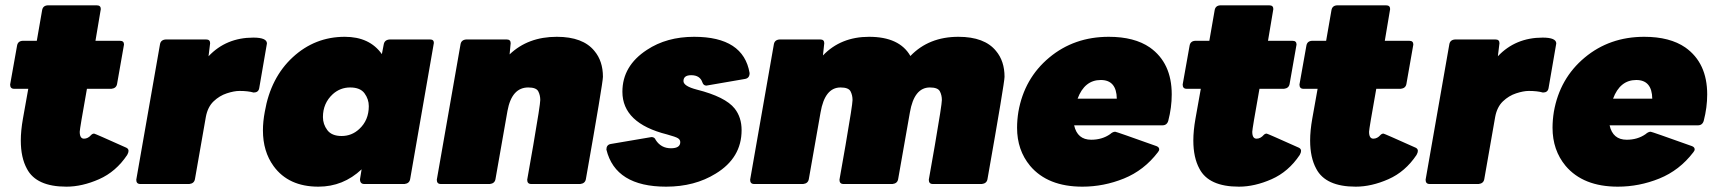

<svg xmlns="http://www.w3.org/2000/svg" viewBox="-20 -690 6445 720"><path d="M229 10Q116 10 81 -57Q58 -99 58 -163Q58 -200 66 -245L86 -357H33Q18 -357 18 -373L44 -519Q47 -536 65 -537H118L138 -652Q141 -669 159 -670H343Q358 -670 358 -656L338 -537H430Q445 -537 445 -523Q445 -520 419 -375Q416 -359 398 -357H306Q279 -206 279 -196Q279 -170 295 -170Q310 -170 322 -184Q327 -189 333 -189Q336 -189 454 -136Q462 -132 462 -124Q462 -118 457 -109Q415 -46 351.5 -18Q288 10 229 10Z M690 0H506Q491 0 491 -16L580 -524Q583 -541 602 -542H753Q768 -542 768 -528L762 -479Q828 -549 930 -549Q981 -549 981 -527L952 -359Q949 -343 931 -343Q910 -349 878 -349Q858 -349 830.5 -340Q803 -331 781 -310Q759 -289 752 -252L711 -18Q708 -2 690 0Z M1174 10Q1062 10 1006 -67Q966 -122 966 -201Q966 -234 973 -271Q995 -399 1078 -475.5Q1161 -552 1273 -552Q1366 -552 1412 -487Q1416 -506 1419 -523.5Q1422 -541 1442 -542H1593Q1607 -542 1607 -529L1518 -18Q1515 -2 1497 0H1346Q1330 0 1330 -18L1336 -55Q1267 10 1174 10ZM1261 -180Q1299 -180 1327 -206Q1363 -239 1363 -292Q1363 -318 1347 -340Q1331 -362 1293 -362Q1256 -362 1228 -337Q1191 -303 1191 -251Q1191 -224 1207.5 -202Q1224 -180 1261 -180Z M2156 0H1972Q1957 0 1957 -16L1980 -147Q2006 -298 2006 -315Q2006 -333 1998.5 -347.5Q1991 -362 1961 -362Q1899 -362 1883 -274L1838 -18Q1835 -2 1817 0H1633Q1618 0 1618 -16L1707 -524Q1710 -541 1729 -542H1880Q1895 -542 1895 -528L1891 -486Q1960 -552 2068 -552Q2166 -552 2209 -499Q2241 -461 2241 -402Q2241 -380 2177 -18Q2174 -2 2156 0Z M2478 10Q2288 10 2254 -129Q2254 -147 2270 -150L2423 -176Q2435 -176 2439 -165Q2459 -134 2496 -134Q2531 -134 2531 -157Q2531 -166 2522.5 -171.5Q2514 -177 2481 -186Q2314 -228 2314 -346Q2314 -443 2406 -503Q2480 -552 2583 -552Q2768 -552 2791 -416Q2791 -397 2774 -394L2629 -369Q2618 -369 2614 -381Q2605 -408 2572 -408Q2543 -408 2543 -386Q2543 -367 2593 -354Q2700 -327 2735 -283Q2761 -250 2761 -202Q2761 -98 2664 -39Q2585 10 2478 10Z M3662 0H3478Q3463 0 3463 -16L3486 -147Q3512 -298 3512 -315Q3512 -333 3504.5 -347.5Q3497 -362 3467 -362Q3408 -362 3392 -268L3348 -18Q3345 -2 3327 0H3143Q3128 0 3128 -16L3151 -147Q3177 -298 3177 -315Q3177 -333 3169.5 -347.5Q3162 -362 3132 -362Q3073 -362 3057 -268L3013 -18Q3010 -2 2992 0H2808Q2793 0 2793 -16L2882 -524Q2885 -541 2904 -542H3056Q3071 -542 3071 -528L3066 -482Q3133 -552 3239 -552Q3353 -552 3394 -480Q3463 -552 3574 -552Q3672 -552 3715 -499Q3747 -461 3747 -402Q3747 -380 3683 -18Q3680 -2 3662 0Z M4039 10Q3909 10 3843 -68Q3794 -127 3794 -211Q3794 -240 3799 -271Q3821 -396 3914.5 -474Q4008 -552 4138 -552Q4234 -552 4292 -512Q4374 -454 4374 -336Q4374 -287 4361 -237Q4356 -220 4339 -220H4008Q4020 -166 4072 -166Q4113 -166 4143 -187Q4153 -196 4162 -196Q4166 -196 4317 -142Q4327 -138 4327 -130Q4327 -125 4322 -119Q4270 -51 4194.5 -20.5Q4119 10 4039 10ZM4168 -320Q4167 -390 4108 -390Q4047 -390 4021 -320Z M4626 10Q4513 10 4478 -57Q4455 -99 4455 -163Q4455 -200 4463 -245L4483 -357H4430Q4415 -357 4415 -373L4441 -519Q4444 -536 4462 -537H4515L4535 -652Q4538 -669 4556 -670H4740Q4755 -670 4755 -656L4735 -537H4827Q4842 -537 4842 -523Q4842 -520 4816 -375Q4813 -359 4795 -357H4703Q4676 -206 4676 -196Q4676 -170 4692 -170Q4707 -170 4719 -184Q4724 -189 4730 -189Q4733 -189 4851 -136Q4859 -132 4859 -124Q4859 -118 4854 -109Q4812 -46 4748.5 -18Q4685 10 4626 10Z M5064 10Q4951 10 4916 -57Q4893 -99 4893 -163Q4893 -200 4901 -245L4921 -357H4868Q4853 -357 4853 -373L4879 -519Q4882 -536 4900 -537H4953L4973 -652Q4976 -669 4994 -670H5178Q5193 -670 5193 -656L5173 -537H5265Q5280 -537 5280 -523Q5280 -520 5254 -375Q5251 -359 5233 -357H5141Q5114 -206 5114 -196Q5114 -170 5130 -170Q5145 -170 5157 -184Q5162 -189 5168 -189Q5171 -189 5289 -136Q5297 -132 5297 -124Q5297 -118 5292 -109Q5250 -46 5186.5 -18Q5123 10 5064 10Z M5525 0H5341Q5326 0 5326 -16L5415 -524Q5418 -541 5437 -542H5588Q5603 -542 5603 -528L5597 -479Q5663 -549 5765 -549Q5816 -549 5816 -527L5787 -359Q5784 -343 5766 -343Q5745 -349 5713 -349Q5693 -349 5665.5 -340Q5638 -331 5616 -310Q5594 -289 5587 -252L5546 -18Q5543 -2 5525 0Z M6047 10Q5917 10 5851 -68Q5802 -127 5802 -211Q5802 -240 5807 -271Q5829 -396 5922.5 -474Q6016 -552 6146 -552Q6242 -552 6300 -512Q6382 -454 6382 -336Q6382 -287 6369 -237Q6364 -220 6347 -220H6016Q6028 -166 6080 -166Q6121 -166 6151 -187Q6161 -196 6170 -196Q6174 -196 6325 -142Q6335 -138 6335 -130Q6335 -125 6330 -119Q6278 -51 6202.5 -20.5Q6127 10 6047 10ZM6176 -320Q6175 -390 6116 -390Q6055 -390 6029 -320Z"/></svg>

Font: YamahaIndonesia935. App Black
Style: Italic
Weight: 900
Italic angle: -10°
Designer: Dalton Maag Ltd
Foundry: Dalton Maag Ltd
Version: Version 1.002; January 01, 2024; Regular/Italic